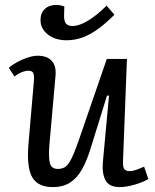

<svg xmlns="http://www.w3.org/2000/svg" viewBox="-20 -748 633 782"><path d="M16 -472Q31 -485 51.5 -496Q72 -507 94 -514Q116 -521 133 -521Q172 -521 191 -500Q210 -479 206 -438L181 -156Q177 -102 184 -81Q191 -60 216 -60Q235 -60 247.5 -69.5Q260 -79 272.5 -105Q285 -131 302 -180L415 -508H497L481 -91Q480 -69 486 -60Q492 -51 508 -51Q520 -51 535.5 -56.5Q551 -62 567 -69L584 -19Q573 -12 558 -6Q543 0 527 4.5Q511 9 496 11.5Q481 14 469 14Q424 14 409.5 -14Q395 -42 399 -88L424 -358L416 -359L348 -140Q333 -92 313.5 -57.5Q294 -23 265.5 -4.5Q237 14 195 14Q134 14 111 -26.5Q88 -67 96 -162L118 -417Q120 -443 115 -451.5Q110 -460 95 -460Q83 -460 67.5 -453.5Q52 -447 39 -436ZM251 -584Q205 -584 175 -607.5Q145 -631 145 -666Q145 -695 162.5 -711.5Q180 -728 210 -728Q218 -728 225 -726.5Q232 -725 242 -722L241 -688Q240 -663 248.5 -652.5Q257 -642 276 -642Q302 -642 338 -663.5Q374 -685 414 -725L446 -688Q409 -651 376.5 -628Q344 -605 313.5 -594.5Q283 -584 251 -584Z"/></svg>

Font: Literata
Style: Italic
Weight: 400
Italic angle: -2°
Designer: Latin by Veronika Burian and Jose Scaglione. Greek by Irene Vlachou. Cyrillic by Vera Evstafieva
Foundry: TypeTogether
Version: Version 3.103;gftools[0.9.29]